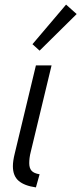

<svg xmlns="http://www.w3.org/2000/svg" viewBox="-20 -806 353 834"><path d="M136 8Q86 1 61 -20.5Q36 -42 36 -84Q36 -107 44 -139L136 -522H204L114 -148Q110 -133 108.5 -120.5Q107 -108 107 -97Q107 -76 117 -64.5Q127 -53 152 -49ZM152 -586 121 -614 267 -786 313 -745Z"/></svg>

Font: Ubuntu Sans Condensed
Style: Italic
Weight: 400
Width: 3
Italic angle: -13.5°
Designer: Dalton Maag Ltd
Foundry: Dalton Maag Ltd
Version: Version 1.006; ttfautohint (v1.8.4.7-5d5b)